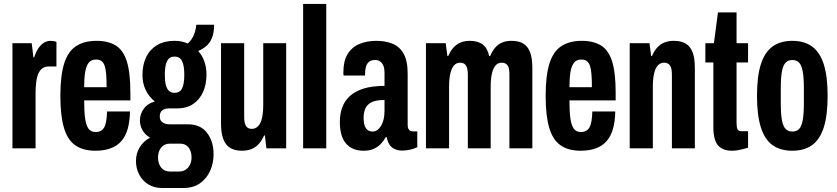

<svg xmlns="http://www.w3.org/2000/svg" viewBox="-20 -744 4200 963"><path d="M42.4 0V-527.2H139.1L147.6 -456.4H151.6Q160.1 -483.6 172.3 -501.7Q184.5 -519.8 200.1 -529.5Q215.7 -539.2 234.1 -539.2Q241.3 -539.2 248.5 -538.1Q255.7 -537 263.1 -533.8V-410.5H223.2Q206.3 -410.5 194.1 -402.4Q182 -394.3 173.9 -378.2Q165.9 -362.1 162.2 -336.6Q158.4 -311.2 158.4 -276.5V0Z M458.6 12Q396.3 12 357.2 -15.5Q318.1 -43 300.5 -103.9Q282.8 -164.8 282.8 -263.2Q282.8 -365.2 301.9 -425.7Q321 -486.2 361.6 -512.7Q402.2 -539.2 464.4 -539.2Q522.4 -539.2 560.3 -515.9Q598.3 -492.6 616.1 -436.1Q633.9 -379.6 633.9 -279.7V-240.3H402.1Q402.1 -185.2 406.9 -150.1Q411.8 -115.1 424 -98.5Q436.3 -81.8 460 -81.8Q474.2 -81.8 485 -87.5Q495.8 -93.2 502.6 -105.1Q509.4 -117.1 512.7 -136.9Q516.1 -156.7 516.9 -185H631.9Q631.1 -134.9 620.4 -97.5Q609.7 -60.2 588.5 -36.1Q567.4 -12 534.6 0Q501.8 12 458.6 12ZM402.1 -306.6H514.7Q514.7 -345.2 512.6 -371.5Q510.5 -397.7 504.8 -414.3Q499 -430.9 488.5 -438.2Q477.9 -445.4 461.6 -445.4Q437.7 -445.4 425.1 -429.6Q412.6 -413.9 407.3 -383.3Q402.1 -352.7 402.1 -306.6Z M793.4 199Q753.6 199 724 180.9Q694.5 162.8 678.3 131.8Q662 100.8 662 64Q662 25.1 680.9 -5.5Q699.8 -36.2 732.6 -53.4Q707.8 -67.9 694.8 -90.9Q681.8 -113.9 681.8 -140.3Q681.8 -171.1 700.4 -197.7Q719 -224.4 756.3 -235.3Q726.6 -258.9 710.5 -292.9Q694.5 -326.8 694.5 -367.5Q694.5 -419.2 713.3 -457.9Q732.2 -496.7 768 -517.9Q803.8 -539.2 855.1 -539.2Q874.5 -539.2 891.2 -535.7Q907.8 -532.1 921 -525.7Q937.4 -538.4 949.2 -561.8Q961 -585.2 964.7 -620H1053.8Q1053.8 -579.3 1043 -553.2Q1032.1 -527.1 1013.6 -512.1Q995 -497 974 -488.3Q994.7 -465.6 1005.1 -435.5Q1015.6 -405.3 1015.6 -369.9Q1015.6 -320.8 998.4 -282.5Q981.3 -244.2 948.5 -222.2Q915.7 -200.2 867.7 -200.2H826.7Q806.2 -200.2 793.8 -190.5Q781.4 -180.9 781.4 -159.2Q781.4 -139.7 795.6 -130.1Q809.9 -120.5 830.6 -120.5H922.5Q986.5 -120.5 1018.8 -77.2Q1051.2 -34 1051.2 29.1Q1051.2 74.8 1033.8 113.3Q1016.3 151.7 982.8 175.4Q949.2 199 898.4 199ZM831.1 116.2H878.6Q897.3 116.2 911.3 107.1Q925.3 98 933 81.8Q940.7 65.6 940.7 45.9Q940.7 14.3 925.5 -4.6Q910.3 -23.5 884.1 -23.5H831.1Q805 -23.5 788.8 -4.3Q772.6 14.8 772.6 45.7Q772.6 77.3 788.4 96.7Q804.3 116.2 831.1 116.2ZM855.1 -278.3Q881.3 -278.3 892.8 -300.1Q904.4 -321.9 904.4 -368.9Q904.4 -416 892.8 -438.1Q881.3 -460.3 855.1 -460.3Q830 -460.3 818.3 -438.1Q806.7 -416 806.7 -368.9Q806.7 -338.2 811.8 -317.9Q816.9 -297.6 827.9 -288Q838.9 -278.3 855.1 -278.3Z M1193.6 12Q1138.9 12 1113.7 -21.1Q1088.6 -54.2 1088.6 -123.9V-527.2H1204.7V-157.9Q1204.7 -144 1206.5 -133.2Q1208.4 -122.3 1212.5 -114.3Q1216.6 -106.3 1224 -102Q1231.4 -97.6 1242.7 -97.6Q1261.6 -97.6 1274.8 -111.5Q1288.1 -125.3 1294.2 -152.9Q1300.3 -180.5 1300.3 -220.5V-527.2H1415.3V0H1316.1L1308.7 -64.5H1304.7Q1292.9 -38.1 1277 -21.1Q1261.1 -4 1240.4 4Q1219.7 12 1193.6 12Z M1500.4 0V-724.2H1616.4V0Z M1803.6 12Q1775.1 12 1753 2.9Q1730.9 -6.2 1715.3 -24.3Q1699.7 -42.4 1692.1 -69.7Q1684.5 -96.9 1684.5 -132.1Q1684.5 -172 1696.4 -204.9Q1708.3 -237.8 1734.8 -262.2Q1761.2 -286.6 1804.2 -299.9Q1847.1 -313.2 1908.6 -313.2V-379Q1908.6 -399 1903.4 -413Q1898.1 -427 1887.7 -435Q1877.2 -443 1861.7 -443Q1840.7 -443 1830 -433.4Q1819.3 -423.8 1815.2 -408.4Q1811 -393 1811 -373.6V-365.1H1703.3Q1702.3 -369.1 1702.3 -373.4Q1702.3 -377.7 1702.3 -382.5Q1702.3 -437.4 1722.9 -471.9Q1743.5 -506.5 1781.2 -522.8Q1818.9 -539.2 1868.1 -539.2Q1912.3 -539.2 1948.1 -525Q1983.8 -510.9 2004.2 -475.1Q2024.7 -439.3 2024.7 -373.5V-117.3Q2024.7 -102 2031.2 -93.5Q2037.7 -85 2051.3 -85H2072.9V-5.7Q2056.8 2 2037.1 6.6Q2017.4 11.2 1997.3 11.2Q1973.7 11.2 1957.2 2.5Q1940.7 -6.1 1931.8 -21.5Q1922.8 -36.8 1920.3 -55.8H1914.6Q1904.6 -37.5 1889.8 -22Q1875 -6.6 1854 2.7Q1833 12 1803.6 12ZM1849.3 -84.2Q1861.4 -84.2 1872 -91.6Q1882.6 -98.9 1891 -112.4Q1899.3 -125.9 1904 -145Q1908.6 -164.1 1908.6 -188.4V-242.5Q1863.8 -242.5 1841.5 -230.1Q1819.1 -217.7 1811.4 -197.3Q1803.7 -177 1803.7 -151.9Q1803.7 -130.3 1808.6 -115.1Q1813.4 -99.9 1823.7 -92.1Q1834 -84.2 1849.3 -84.2Z M2116.4 0V-527.2H2215.6L2224 -462.7H2228Q2239.8 -489.9 2255.5 -506.7Q2271.1 -523.4 2291.3 -531.3Q2311.6 -539.2 2336.2 -539.2Q2377.3 -539.2 2401.3 -520.7Q2425.3 -502.2 2433.5 -462.7H2438.3Q2450.1 -489.9 2465 -506.7Q2479.9 -523.4 2499.9 -531.3Q2519.9 -539.2 2544.7 -539.2Q2583.3 -539.2 2606 -524.6Q2628.7 -509.9 2639.4 -480.2Q2650 -450.5 2650 -403.3V0H2535V-369.3Q2535 -383 2533.6 -393.8Q2532.2 -404.7 2528 -412.7Q2523.9 -420.7 2515.8 -425.2Q2507.8 -429.6 2496.3 -429.6Q2477.9 -429.6 2465.6 -415.8Q2453.3 -401.9 2447.2 -374.8Q2441 -347.7 2441 -306.7V0H2326.5V-369.3Q2326.5 -383 2324.7 -393.8Q2322.9 -404.7 2318.7 -412.7Q2314.6 -420.7 2307 -425.2Q2299.5 -429.6 2287.8 -429.6Q2269.3 -429.6 2257.1 -415.8Q2244.8 -401.9 2238.6 -374.8Q2232.4 -347.7 2232.4 -306.7V0Z M2892.6 12Q2830.3 12 2791.2 -15.5Q2752.1 -43 2734.5 -103.9Q2716.8 -164.8 2716.8 -263.2Q2716.8 -365.2 2735.9 -425.7Q2755 -486.2 2795.6 -512.7Q2836.2 -539.2 2898.4 -539.2Q2956.4 -539.2 2994.3 -515.9Q3032.3 -492.6 3050.1 -436.1Q3067.9 -379.6 3067.9 -279.7V-240.3H2836.1Q2836.1 -185.2 2840.9 -150.1Q2845.8 -115.1 2858 -98.5Q2870.3 -81.8 2894 -81.8Q2908.2 -81.8 2919 -87.5Q2929.8 -93.2 2936.6 -105.1Q2943.4 -117.1 2946.7 -136.9Q2950.1 -156.7 2950.9 -185H3065.9Q3065.1 -134.9 3054.4 -97.5Q3043.7 -60.2 3022.5 -36.1Q3001.4 -12 2968.6 0Q2935.8 12 2892.6 12ZM2836.1 -306.6H2948.7Q2948.7 -345.2 2946.6 -371.5Q2944.5 -397.7 2938.8 -414.3Q2933 -430.9 2922.5 -438.2Q2911.9 -445.4 2895.6 -445.4Q2871.7 -445.4 2859.1 -429.6Q2846.6 -413.9 2841.3 -383.3Q2836.1 -352.7 2836.1 -306.6Z M3138.4 0V-527.2H3237.6L3246 -462.7H3250Q3261.8 -489.9 3277.5 -506.7Q3293.1 -523.4 3313.6 -531.3Q3334.1 -539.2 3359 -539.2Q3397.5 -539.2 3420.6 -524.6Q3443.7 -509.9 3454.4 -480.2Q3465.1 -450.5 3465.1 -403.3V0H3350V-369.3Q3350 -383 3348.3 -393.8Q3346.5 -404.7 3342.3 -412.7Q3338.1 -420.7 3330.1 -425.2Q3322.1 -429.6 3310.6 -429.6Q3292.1 -429.6 3279.5 -415.8Q3266.8 -401.9 3260.6 -374.8Q3254.4 -347.7 3254.4 -306.7V0Z M3651.9 12Q3616.9 12 3595.8 -2Q3574.8 -15.9 3566.4 -42.4Q3558 -68.9 3558 -104.4V-430.8H3517.9V-527.2H3560.7L3581 -681.7H3674.3V-527.2H3732V-430.8H3674.3V-126.8Q3674.3 -105.4 3679.2 -95.7Q3684 -85.9 3699.3 -85.9H3732V-3.2Q3717.5 1 3703.3 4.6Q3689.1 8.2 3676.5 10.1Q3664 12 3651.9 12Z M3953.5 12Q3894.3 12 3855 -15.9Q3815.7 -43.9 3796.3 -104.9Q3776.8 -165.9 3776.8 -263.2Q3776.8 -361.3 3796.3 -422Q3815.7 -482.6 3855 -510.9Q3894.3 -539.2 3953.5 -539.2Q4013.7 -539.2 4052.8 -510.9Q4092 -482.6 4111.6 -422Q4131.1 -361.3 4131.1 -263.2Q4131.1 -165.9 4111.6 -104.9Q4092 -43.9 4052.8 -15.9Q4013.7 12 3953.5 12ZM3953.5 -84.2Q3975.9 -84.2 3988.2 -97.4Q4000.6 -110.5 4006.2 -141.5Q4011.9 -172.6 4011.9 -225.3V-300.9Q4011.9 -354.7 4006.2 -385.6Q4000.6 -416.5 3988.2 -429.7Q3975.9 -443 3953.5 -443Q3933.1 -443 3920.3 -429.7Q3907.6 -416.5 3901.8 -385.6Q3896.1 -354.7 3896.1 -300.9V-225.3Q3896.1 -172.6 3901.8 -141.5Q3907.6 -110.5 3920.3 -97.4Q3933.1 -84.2 3953.5 -84.2Z"/></svg>

Font: Archivo SemiBold ExtraCondensed
Style: Regular
Weight: 600
Width: 2
Version: Version 2.001